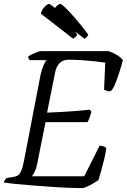

<svg xmlns="http://www.w3.org/2000/svg" viewBox="-28 -967 652 987"><path d="M395 0Q369 0 328 -1.5Q287 -3 238.5 -6.5Q190 -10 142.5 -13.5Q95 -17 55.5 -21Q16 -25 -8 -29Q-6 -37 -2.5 -42Q1 -47 6 -52L32 -56Q49 -58 60.5 -63.5Q72 -69 80.5 -87.5Q89 -106 96 -144L180 -580Q187 -611 196 -631.5Q205 -652 212 -658H125Q123 -660 120 -664Q117 -668 117 -676Q124 -682 136.5 -688Q149 -694 162.5 -699Q176 -704 181 -704H531Q554 -696 574 -683.5Q594 -671 604 -658Q595 -625 584.5 -592.5Q574 -560 564 -535.5Q554 -511 543 -500Q533 -495 522 -499.5Q511 -504 507 -506L513 -645Q494 -648 462.5 -651.5Q431 -655 395.5 -657.5Q360 -660 327 -660Q303 -660 288.5 -650.5Q274 -641 265.5 -624.5Q257 -608 253 -583L214 -388Q257 -390 289 -391.5Q321 -393 354.5 -396Q388 -399 434 -403L442 -392Q437 -374 432 -361Q427 -348 422 -339H206L163 -124Q159 -102 151 -85.5Q143 -69 136 -61H405L484 -218Q497 -218 507.5 -213.5Q518 -209 518 -205Q516 -184 509 -154Q502 -124 493.5 -94Q485 -64 478 -41Q468 -34 452 -24.5Q436 -15 420 -8Q404 -1 395 0ZM348 -768 183 -896Q184 -909 192 -920.5Q200 -932 209.5 -939.5Q219 -947 223 -947Q230 -947 252.5 -927.5Q275 -908 306 -872.5Q337 -837 369 -789Q367 -783 360 -777Q353 -771 348 -768ZM406 -768 241 -896Q243 -908 250 -919.5Q257 -931 266.5 -939Q276 -947 282 -947Q288 -947 308.5 -927Q329 -907 360 -871.5Q391 -836 426 -789Q425 -786 419.5 -779Q414 -772 406 -768Z"/></svg>

Font: Texturina Medium 12pt ExtraLight
Style: Italic
Weight: 250
Italic angle: -11°
Version: Version 1.002